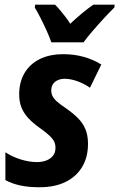

<svg xmlns="http://www.w3.org/2000/svg" viewBox="-20 -786 507 816"><path d="M148.9 9.8Q100.6 9.8 65.9 2.2Q31.2 -5.4 2.9 -20.5V-138.7Q33.2 -119.1 68.6 -108.2Q104 -97.2 137.7 -97.2Q159.2 -97.2 177 -104Q194.8 -110.8 205.3 -124.3Q215.8 -137.7 215.8 -157.7Q215.8 -171.4 210.7 -183.1Q205.6 -194.8 190.9 -209Q176.3 -223.1 148.4 -242.7Q118.7 -263.7 99.4 -284.9Q80.1 -306.2 70.8 -330.3Q61.5 -354.5 61.5 -384.3Q61.5 -436 83.7 -474.6Q106 -513.2 147.9 -534.4Q189.9 -555.7 250 -555.7Q294.9 -555.7 335.7 -544.4Q376.5 -533.2 410.6 -511.7L362.3 -413.1Q337.4 -430.7 308.6 -440.9Q279.8 -451.2 254.4 -451.2Q230.5 -451.2 214.1 -438.5Q197.8 -425.8 197.8 -401.9Q197.8 -389.2 202.9 -378.2Q208 -367.2 221.4 -355Q234.9 -342.8 259.8 -326.2Q288.6 -306.2 309.8 -285.4Q331.1 -264.6 342.5 -238.3Q354 -211.9 354 -174.8Q354 -118.2 329.3 -76.9Q304.7 -35.6 258.8 -12.9Q212.9 9.8 148.9 9.8ZM198.2 -606Q190.9 -627.4 178.7 -654.5Q166.5 -681.6 153.1 -708Q139.6 -734.4 127.9 -753.9L129.4 -766.1H213.9Q223.6 -756.8 234.4 -743.9Q245.1 -731 256.8 -716.1Q268.6 -701.2 278.3 -685.1Q305.2 -710 329.3 -730Q353.5 -750 376.5 -766.1H467.3L466.3 -754.4Q448.7 -737.3 423.3 -710Q397.9 -682.6 373.8 -654.5Q349.6 -626.5 335 -606Z"/></svg>

Font: Open Sans SemiCondensed
Style: Bold Italic
Weight: 700
Width: 4
Italic angle: -12°
Designer: Monotype Design Team
Foundry: Monotype Imaging Inc.
Version: Version 3.003